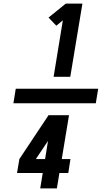

<svg xmlns="http://www.w3.org/2000/svg" viewBox="-20 -870 616 1060"><path d="M276 -446H368L435 -850H343L248 -773L291 -728L327 -758ZM54 -300H509L522 -380H67ZM202 170H294L308 85H357L369 8H321L361 -234H248L87 8L74 85H216ZM229 8H178L245 -92Z"/></svg>

Font: Iosevka Sparkle Extrabold
Style: Italic
Weight: 800
Italic angle: -9°
Designer: Belleve Invis
Foundry: Belleve Invis
Version: Version 4.5.0; ttfautohint (v1.8.3)